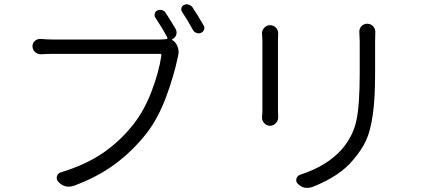

<svg xmlns="http://www.w3.org/2000/svg" viewBox="-20 -868 2040 915"><path d="M817.4 -729.5Q824.2 -715.8 819.8 -702.1Q815.4 -688.5 801.8 -681.6Q799.8 -681.6 799.8 -679.7Q799.8 -677.7 800.8 -677.7L801.8 -676.8Q819.3 -666 826.2 -645.5Q831.1 -633.8 831.1 -621.1Q831.1 -613.3 829.1 -604.5Q829.1 -604.5 829.1 -603.5Q809.6 -507.8 771.5 -405.8Q733.4 -303.7 679.7 -234.4Q613.3 -149.4 529.3 -86.9Q445.3 -24.4 331.1 17.6Q319.3 21.5 308.6 21.5Q299.8 21.5 291 19.5Q271.5 13.7 257.8 -2Q247.1 -12.7 251.5 -27.8Q255.9 -43 270.5 -46.9Q389.6 -83 472.2 -140.1Q554.7 -197.3 617.2 -277.3Q667 -340.8 702.1 -432.1Q737.3 -523.4 749 -603.5Q750 -611.3 742.2 -611.3H231.4Q205.1 -611.3 174.8 -609.4Q158.2 -609.4 146.5 -620.6Q134.8 -631.8 134.8 -647.5Q134.8 -663.1 146.5 -673.3Q158.2 -683.6 173.8 -682.6Q204.1 -679.7 231.4 -679.7H740.2Q754.9 -679.7 773.4 -681.6Q776.4 -682.6 777.8 -685.1Q779.3 -687.5 777.3 -689.5Q752.9 -735.4 719.7 -785.2Q714.8 -793.9 717.8 -804.2Q720.7 -814.5 730.5 -818.4Q741.2 -823.2 752.4 -819.8Q763.7 -816.4 769.5 -806.6Q794.9 -767.6 817.4 -729.5ZM847.7 -811.5Q843.8 -817.4 843.8 -824.2Q843.8 -827.1 844.7 -830.1Q847.7 -840.8 857.4 -844.7Q863.3 -847.7 870.1 -847.7Q875 -847.7 878.9 -845.7Q890.6 -842.8 897.5 -833Q925.8 -790 950.2 -747.1Q954.1 -741.2 954.1 -735.4Q954.1 -731.4 952.1 -726.6Q949.2 -716.8 938.5 -711.9Q932.6 -709 926.8 -709Q921.9 -709 917 -710.9Q905.3 -714.8 899.4 -725.6Q870.1 -778.3 847.7 -811.5Z M1228.5 -709Q1228.5 -724.6 1239.3 -735.4Q1251 -748 1267.1 -748Q1283.2 -748 1294.9 -736.3Q1305.7 -724.6 1305.7 -709Q1305.7 -708 1305.7 -707Q1304.7 -691.4 1304.7 -676.8V-343.8Q1304.7 -327.1 1305.7 -310.5Q1305.7 -309.6 1305.7 -308.6Q1305.7 -293 1294.9 -281.2Q1283.2 -268.6 1266.6 -268.6Q1250 -268.6 1239.3 -281.2Q1228.5 -293 1228.5 -307.6Q1228.5 -308.6 1228.5 -310.5Q1230.5 -328.1 1230.5 -343.8V-676.8ZM1692.4 -716.8Q1692.4 -731.4 1702.1 -743.2Q1713.9 -754.9 1730 -754.9Q1746.1 -754.9 1757.8 -743.2Q1768.6 -731.4 1768.6 -715.8Q1768.6 -714.8 1768.6 -713.9Q1767.6 -694.3 1767.6 -670.9V-515.6Q1767.6 -395.5 1756.3 -319.3Q1745.1 -243.2 1724.6 -198.7Q1704.1 -154.3 1665 -108.4Q1600.6 -28.3 1467.8 23.4Q1457 27.3 1445.3 27.3Q1438.5 27.3 1430.7 26.4Q1412.1 21.5 1399.4 7.8Q1392.6 1 1391.6 -7.8Q1391.6 -8.8 1391.6 -9.8Q1391.6 -17.6 1396.5 -24.4Q1401.4 -32.2 1410.2 -35.2Q1540 -77.1 1610.4 -158.2Q1662.1 -218.8 1678.2 -292.5Q1694.3 -366.2 1694.3 -518.6V-670.9Z"/></svg>

Font: Gen Jyuu Gothic Normal
Style: Regular
Weight: 300
Designer: [Source Han Sans]
Ryoko NISHIZUKA  (kana & ideographs); Paul D. Hunt (Latin, Greek & Cyrillic); Wenlong ZHANG  (bopomofo
Version: Version 1.002.20150607